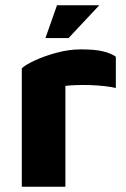

<svg xmlns="http://www.w3.org/2000/svg" viewBox="-20 -711 479 731"><path d="M63 0V-451Q78 -465 114 -481.5Q150 -498 196.5 -510.5Q243 -523 288 -523Q344 -523 374.5 -515Q405 -507 421 -495V-376Q405 -380 379 -383Q353 -386 324 -387Q295 -388 269.5 -387Q244 -386 229 -384V0ZM153 -566 197 -691H358L241 -566Z"/></svg>

Font: Maven Pro ExtraBold
Style: Regular
Weight: 800
Designer: Joe Prince
Foundry: Joe Prince
Version: Version 2.100